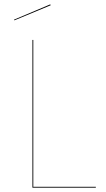

<svg xmlns="http://www.w3.org/2000/svg" viewBox="-20 -864 486 884"><path d="M211.4 -843.9 44.6 -773.6 46.1 -770.3 213.4 -839.8ZM133.3 -680.1H129.3V0H421L421.4 -4H133.3Z"/></svg>

Font: Fira Sans Four
Style: Regular
Weight: 100
Designer: Carrois Corporate & Edenspiekermann AG
Foundry: Carrois Corporate GbR & Edenspiekermann AG
Version: Version 4.203;PS 004.203;hotconv 1.0.88;makeotf.lib2.5.64775